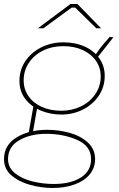

<svg xmlns="http://www.w3.org/2000/svg" viewBox="-20 -736 594 957"><path d="M77 -333Q77 -388 106.5 -431.5Q136 -475 186 -500Q236 -525 296 -525Q356 -525 403 -503.5Q450 -482 476 -444Q502 -406 502 -358Q502 -303 472.5 -259Q443 -215 393.5 -190Q344 -165 286 -165Q231 -165 183 -185Q135 -205 106 -243Q77 -281 77 -333ZM482 -355Q482 -398 458.5 -432.5Q435 -467 392.5 -486.5Q350 -506 295 -506Q240 -506 195 -484Q150 -462 124 -423Q98 -384 98 -335Q98 -292 121.5 -257.5Q145 -223 187.5 -203.5Q230 -184 286 -184Q339 -184 384 -206Q429 -228 455.5 -267.5Q482 -307 482 -355ZM0 58Q0 -13 62.5 -51Q125 -89 216 -89Q272 -89 326.5 -74Q381 -59 417.5 -26Q454 7 454 57Q454 101 427 133.5Q400 166 351.5 183.5Q303 201 242 201Q188 201 132 186Q76 171 38 139Q0 107 0 58ZM434 57Q434 -8 365 -38.5Q296 -69 210 -69Q132 -69 76 -37Q20 -5 20 57Q20 100 55.5 128Q91 156 143 168.5Q195 181 247 181Q333 181 383.5 148.5Q434 116 434 57ZM148 -215 166 -203 143 -72 122 -68ZM527 -552 545 -550 463 -446 452 -457Q471 -486 485.5 -504Q500 -522 527 -552ZM460 -595 355 -698H337L196 -595H169L331 -716H366L484 -595Z"/></svg>

Font: Fixel Italic Variable 20240409 Display Thin
Style: Italic
Weight: 100
Italic angle: -10°
Designer: AlfaBravo + MacPaw
Foundry: Kyrylo Tkachov, Marchela Mozhyna, Serhii Makarenko, Maria Weinstein, Zakhar Kryvoshyya
Version: Version 1.211;Glyphs 3.2 (3225)